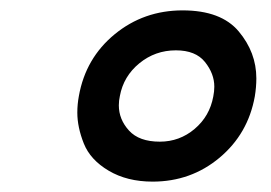

<svg xmlns="http://www.w3.org/2000/svg" viewBox="-20 -526 522 370"><path d="M332 -506Q406 -506 440 -465.5Q474 -425 474 -375Q474 -358 471 -340Q458 -268 403 -222Q348 -176 274 -176Q225 -176 189.5 -197Q154 -218 141.5 -249.5Q129 -281 129 -309Q129 -325 132 -341Q145 -414 201 -460Q257 -506 332 -506ZM319 -429Q279 -429 248.5 -404Q218 -379 211 -341Q209 -332 209 -323Q209 -296 228.5 -274.5Q248 -253 288 -253Q326 -253 355 -277.5Q384 -302 391 -340Q393 -350 393 -359Q393 -384 375 -406.5Q357 -429 319 -429Z"/></svg>

Font: Fz Poppins SemBd
Style: Italic
Weight: 600
Italic angle: -10°
Designer: Ninad Kale (Devanagari), Jonny Pinhorn (Latin)
Foundry: Indian Type Foundry
Version: Vit hóa bi Vntype.Com & FontZin.Com